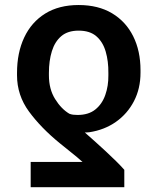

<svg xmlns="http://www.w3.org/2000/svg" viewBox="-20 -573 636 776"><path d="M482.4 183.6H104V81.5H313.5Q306.6 74.7 291.7 62.5Q276.9 50.3 258.3 35.4Q239.7 20.5 221.7 5.9Q145.5 -56.2 97.2 -122.1Q48.8 -188 48.8 -268.6V-278.3Q48.8 -359.9 77.9 -421.6Q106.9 -483.4 162.6 -518.1Q218.3 -552.7 297.9 -552.7Q377 -552.7 432.9 -519.3Q488.8 -485.8 518.3 -426.5Q547.9 -367.2 547.9 -289.1V-279.3Q547.9 -215.3 521.5 -164.3Q495.1 -113.3 448.7 -80.6Q402.3 -47.9 341.3 -38.6Q336.4 -38.1 332.3 -37.8Q328.1 -37.6 322.8 -37.6Q341.3 -21.5 363 -2Q384.8 17.6 407 38.1Q429.2 58.6 448.7 77.9Q468.3 97.2 482.4 113.3ZM418 -268.6V-278.3Q418.5 -325.7 407.2 -364.5Q396 -403.3 369.6 -426.3Q343.3 -449.2 297.9 -449.2Q253.9 -449.2 227.8 -427Q201.7 -404.8 189.7 -366.2Q177.7 -327.6 177.7 -278.3V-268.6Q177.7 -212.9 202.6 -172.9Q227.5 -132.8 260.3 -113.3Q267.6 -110.4 275.6 -109.4Q283.7 -108.4 293.5 -108.4Q337.9 -108.4 365.2 -130.4Q392.6 -152.3 405.5 -189Q418.5 -225.6 418 -268.6Z"/></svg>

Font: Inter 24pt SemiBold
Style: Regular
Weight: 600
Designer: Rasmus Andersson
Foundry: rsms
Version: Version 4.001;git-66647c0bb